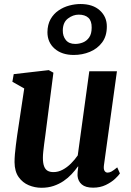

<svg xmlns="http://www.w3.org/2000/svg" viewBox="-20 -900 634 931"><path d="M181 10.5Q149 10.5 119.5 -1.8Q90 -14 70.5 -41.2Q51 -68.5 50.5 -113.5Q50.5 -130.5 52.2 -151.8Q54 -173 57 -196.5Q60 -220 63.2 -243.5Q66.5 -267 70 -288.5L97.5 -471L40 -503.5L46.5 -540.5L216.5 -560L239 -547.5L205.5 -288Q203 -267 200 -245Q197 -223 194.2 -202.5Q191.5 -182 189.8 -164.8Q188 -147.5 188 -135Q188 -109 193.8 -93.8Q199.5 -78.5 210.8 -72Q222 -65.5 239.5 -65.5Q262 -65.5 283.8 -77Q305.5 -88.5 324.2 -107.2Q343 -126 357 -146.5L413 -554.5H547L484 -99Q481.5 -80.5 486.8 -71.8Q492 -63 502 -63Q511 -63 521 -68.5Q531 -74 548.5 -88.5L561.5 -59Q555.5 -49.5 538 -33Q520.5 -16.5 493.2 -3.2Q466 10 431.5 10Q395 10 376.8 -5.5Q358.5 -21 356 -47Q356 -50 356 -55Q356 -60 356.5 -66.5Q357 -73 358 -79.5Q359 -86 359.5 -92L358 -93Q344.5 -74 327.2 -55.5Q310 -37 288.2 -22.2Q266.5 -7.5 240 1.5Q213.5 10.5 181 10.5ZM337.5 -633.5Q280 -633.5 245 -664Q210 -694.5 210 -744Q210.5 -781 225.2 -807Q240 -833 263.8 -849.2Q287.5 -865.5 315.5 -873Q343.5 -880.5 370 -880.5Q430.5 -880.5 464.5 -849.2Q498.5 -818 498 -771Q498 -724.5 475 -694Q452 -663.5 415.5 -648.5Q379 -633.5 337.5 -633.5ZM344.5 -687Q364 -687 382.2 -694.2Q400.5 -701.5 412.5 -718.8Q424.5 -736 424.5 -766Q425 -798.5 408.5 -813.8Q392 -829 361.5 -829Q334.5 -829 309.8 -810.5Q285 -792 284.5 -752.5Q284 -725 299.2 -706Q314.5 -687 344.5 -687Z"/></svg>

Font: Merriweather 36pt
Style: Bold Italic
Weight: 700
Italic angle: -7.8°
Version: Version 2.101